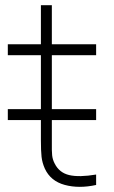

<svg xmlns="http://www.w3.org/2000/svg" viewBox="-20 -710 439 737"><path d="M10 -249V-291H349V-249ZM349 0Q283 14.5 228.5 -0.2Q174 -15 152 -63Q142 -85.5 139.5 -108.2Q137 -131 137 -171V-179V-690H179V-179V-162.5Q178.5 -130 180.2 -113.5Q182 -97 190 -82Q207.5 -47 245.5 -38Q283.5 -29 349 -40ZM10 -498V-540H349V-498Z"/></svg>

Font: Hauora
Style: Regular
Weight: 400
Designer: Wayne Shih
Foundry: WCYS
Version: Version 1.001